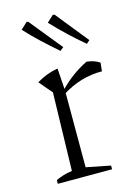

<svg xmlns="http://www.w3.org/2000/svg" viewBox="-112 -790 602 851"><g transform="rotate(-15 188.5 -364.5)"><path d="M363 -431Q265 -432 177 -376V-393Q207 -425 240 -449Q273 -473 308 -490Q325 -488 339 -483.5Q353 -479 367 -470ZM45 0V-17Q60 -24 77 -29.5Q94 -35 120 -39L129 -397L78 -457Q124 -485 176 -494L183 -391V-39L294 -17V0ZM209 -566Q172 -598 136 -631.5Q100 -665 67 -701L97 -729L104 -728L225 -579ZM330 -566Q292 -598 256.5 -631.5Q221 -665 187 -701L217 -729L225 -728L345 -579Z"/></g></svg>

Font: Piazzolla Thin ExtraLight
Style: Regular
Weight: 250
Version: Version 2.005